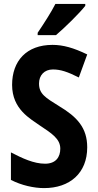

<svg xmlns="http://www.w3.org/2000/svg" viewBox="-20 -954 501 984"><path d="M417 -924V-934H264C241 -889 206 -835 173 -786V-774H267C314 -814 388 -887 417 -924ZM427 -199C427 -299 375 -355 283 -410C212 -454 180 -473 180 -526C180 -568 207 -598 251 -598C291 -598 326 -586 384 -557L427 -675C357 -709 303 -724 249 -724C116 -724 42 -642 42 -519C42 -393 137 -345 184 -311C244 -271 289 -243 289 -192C289 -150 267 -115 211 -115C153 -115 94 -143 36 -173V-32C90 -4 154 10 206 10C338 10 427 -67 427 -199Z"/></svg>

Font: Noto Sans Sinhala Condensed
Style: Bold
Weight: 700
Width: 3
Designer: Jelle Bosma - Monotype Design Team
Foundry: Monotype Imaging Inc.
Version: Version 2.006